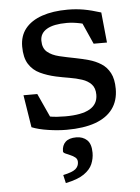

<svg xmlns="http://www.w3.org/2000/svg" viewBox="-53 -542 596 817"><g transform="rotate(-5 245.5 -133.0)"><path d="M266.5 -500.5Q302 -500.5 334.8 -494.8Q367.5 -489 408.5 -476L421.5 -346.5H364.5L309.5 -470L378 -418Q346 -431.5 315.2 -438Q284.5 -444.5 258.5 -444.5Q202 -444.5 173 -427.5Q144 -410.5 144 -378.5Q144 -346.5 163.2 -330.2Q182.5 -314 214 -306.5Q245.5 -299 282.5 -292Q310.5 -286.5 338.5 -278.8Q366.5 -271 390 -256.2Q413.5 -241.5 427.5 -215.2Q441.5 -189 441.5 -147Q441.5 -96.5 416 -61.8Q390.5 -27 341 -9.2Q291.5 8.5 219 8.5Q181.5 8.5 140 2.2Q98.5 -4 70 -15.5L48 -154H107L169.5 -17L108 -66Q126.5 -59 145 -55.2Q163.5 -51.5 182 -50.2Q200.5 -49 218 -49Q288 -49 322.5 -69Q357 -89 357 -129.5Q357 -158 342 -174Q327 -190 302.5 -198Q278 -206 249.2 -210.8Q220.5 -215.5 192.5 -221.5Q156 -229.5 125.8 -243.8Q95.5 -258 78 -285.8Q60.5 -313.5 60.5 -361Q60.5 -406.5 85.5 -437.5Q110.5 -468.5 157 -484.5Q203.5 -500.5 266.5 -500.5ZM187 199Q227 190.5 240.5 178.8Q254 167 254 149Q254 136.5 245 129.2Q236 122 224.2 117.2Q212.5 112.5 203.5 108.2Q194.5 104 194.5 98.5Q194.5 73 209.8 58.5Q225 44 256 44Q284 44 301.8 60.8Q319.5 77.5 319.5 115.5Q319.5 140 309.8 163.2Q300 186.5 273.2 205Q246.5 223.5 195 234Z"/></g></svg>

Font: Newsreader 9pt
Style: Regular
Weight: 400
Designer: Hugues Gentile
Foundry: Production Type
Version: Version 1.003